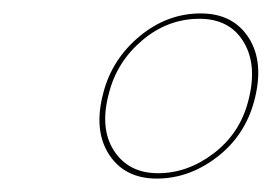

<svg xmlns="http://www.w3.org/2000/svg" viewBox="-20 -730 405 286"><path d="M279 -710Q327.5 -710 350.8 -673.2Q374 -636.5 358.5 -579Q344.5 -527.5 303 -495.8Q261.5 -464 213.5 -464Q165.5 -464 142.2 -500.2Q119 -536.5 134 -592Q147 -642 188 -676Q229 -710 279 -710ZM277 -702Q230 -702 192.2 -670.2Q154.5 -638.5 142.5 -592Q128 -539 149.8 -505.5Q171.5 -472 215.5 -472Q259.5 -472 298.2 -501.5Q337 -531 349.5 -578.5Q364 -632 343.2 -667Q322.5 -702 277 -702Z"/></svg>

Font: Fraunces 144pt S000
Style: Italic
Weight: 400
Italic angle: -16°
Version: Version 1.000; ttfautohint (v1.8.3)